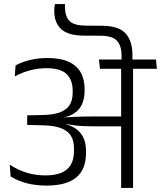

<svg xmlns="http://www.w3.org/2000/svg" viewBox="-20 -923 790 943"><path d="M299 -888.5Q299 -889.5 299 -895.8Q299 -902 299 -903H250Q248 -894.5 247.2 -886Q246.5 -877.5 246.5 -869Q246.5 -811 281 -779.5Q315.5 -748 392.5 -748L475 -747.5Q532.5 -747 554.8 -722.5Q577 -698 577 -649.5V-619H630.5V-652Q630.5 -722 596.8 -759Q563 -796 481.5 -796.5L402 -797Q344 -797.5 321.8 -819.5Q299.5 -841.5 299 -888.5ZM750.5 -585 746 -630.5H466L471 -585ZM575 0H633.5V-601.5H575ZM28 -114 32 -56.5Q66.5 -35 110.5 -23.2Q154.5 -11.5 209 -11.5Q306 -11.5 354.2 -51.2Q402.5 -91 402.5 -173V-182Q402.5 -223 387 -252.2Q371.5 -281.5 339 -299Q306.5 -316.5 255 -322.5L254.5 -341.5Q302.5 -344 333.8 -360.2Q365 -376.5 380.2 -405.8Q395.5 -435 395.5 -476.5V-484.5Q395.5 -533 376.5 -567Q357.5 -601 317.5 -619.5Q277.5 -638 214.5 -638Q167.5 -638 128 -628.5Q88.5 -619 56.5 -602L52.5 -547.5Q90 -568 129 -578Q168 -588 209 -588Q277 -588 307 -559.5Q337 -531 337 -476.5V-469Q337 -431 321.8 -407Q306.5 -383 273.8 -371Q241 -359 187.5 -358L113.5 -356.5V-309.5L191 -307.5Q243.5 -306.5 277.2 -294.5Q311 -282.5 327.2 -257.8Q343.5 -233 343.5 -194V-183Q343.5 -140.5 327.8 -113.8Q312 -87 280.8 -74.2Q249.5 -61.5 204 -61.5Q153 -61.5 110 -75Q67 -88.5 28 -114ZM249.5 -346.5V-316.5L301.5 -307L302.5 -314Q325.5 -310 346.5 -307.2Q367.5 -304.5 390.8 -303.5Q414 -302.5 443.5 -302.5H597.5V-351H442.5Q412.5 -351 389 -350.5Q365.5 -350 343.5 -349Q321.5 -348 297 -346.5L296.5 -351.5Z"/></svg>

Font: Anek Devanagari Light
Style: Regular
Weight: 300
Designer: Kailash Malviya (Devanagari) & Yesha Goshar (Latin)
Foundry: Ek Type
Version: Version 1.003